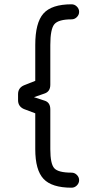

<svg xmlns="http://www.w3.org/2000/svg" viewBox="-20 -698 398 893"><path d="M313 175Q221 175 182.5 134Q144 93 144 -4V-171L91 -191Q64 -203 64 -232V-260Q64 -289 91 -301L144 -322V-489Q144 -592 182 -635Q220 -678 313 -678Q327 -678 337.5 -667.5Q348 -657 348 -643Q348 -629 337.5 -618.5Q327 -608 313 -608Q252 -608 233 -585.5Q214 -563 214 -489V-304Q214 -272 187 -263L138 -246L187 -230Q214 -222 214 -189V-4Q214 64 232.5 84.5Q251 105 313 105Q327 105 337.5 115.5Q348 126 348 140Q348 154 337.5 164.5Q327 175 313 175Z"/></svg>

Font: Jura
Style: Bold
Weight: 700
Designer: Daniel Johnson, Alexei Vanyashin
Foundry: Daniel Johnson
Version: Version 5.103